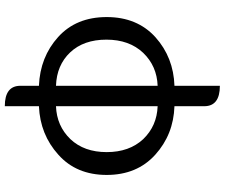

<svg xmlns="http://www.w3.org/2000/svg" viewBox="-88 -648 935 799"><g transform="rotate(-90 379.5 -248.5)"><path d="M422 199Q337 199 337 134V10Q219 6 135 -70Q51 -146 51 -272Q51 -398 135 -473Q219 -549 337 -554V-696Q422 -696 422 -631V-554Q542 -549 625 -474Q708 -399 708 -272Q708 -145 624 -69Q540 6 422 10V199ZM200 -120Q255 -63 337 -60V-483Q255 -480 200 -423Q146 -366 146 -272Q146 -178 200 -120ZM559 -120Q614 -178 614 -273Q614 -368 561 -424Q508 -480 422 -483V-60Q504 -63 559 -120Z"/></g></svg>

Font: Swei Toothpaste CJK TC
Style: Regular
Weight: 400
Version: Version 1.0